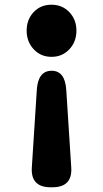

<svg xmlns="http://www.w3.org/2000/svg" viewBox="-20 -603 437 814"><path d="M195 191Q109 191 115 106L136 -221Q141 -303 199 -303Q256 -303 261 -221L282 106Q288 191 202 191ZM198.5 -362Q153 -362 123 -394Q93 -426 93 -473Q93 -520 122.5 -551.5Q152 -583 198 -583Q244 -583 274 -551.5Q304 -520 304 -473Q304 -426 274 -394Q244 -362 198.5 -362Z"/></svg>

Font: Resource Han Rounded TW Heavy
Style: Regular
Weight: 900
Designer: Cyano Hao (round all glyphs); Ryoko NISHIZUKA 西塚涼子 (kana, bopomofo & ideographs); Paul D. Hunt (Latin, Greek & Cyrillic)
Foundry: Cyano Hao
Version: 0.990